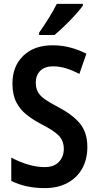

<svg xmlns="http://www.w3.org/2000/svg" viewBox="-20 -957 505 987"><path d="M429 -201Q429 -138 402.5 -90.5Q376 -43 326.5 -16.5Q277 10 210 10Q162 10 119 1Q76 -8 38 -27V-147Q78 -125 123 -111.5Q168 -98 209 -98Q258 -98 283 -125Q308 -152 308 -191Q308 -233 282.5 -259.5Q257 -286 192 -319Q150 -341 116.5 -367.5Q83 -394 63.5 -432Q44 -470 44 -528Q44 -617 100.5 -671Q157 -725 252 -724Q299 -724 342 -712.5Q385 -701 424 -681L388 -577Q352 -596 318.5 -606Q285 -616 253 -616Q210 -616 187 -593Q164 -570 164 -533Q164 -504 175 -484Q186 -464 211 -446.5Q236 -429 280 -406Q353 -368 391 -322Q429 -276 429 -201ZM406 -928Q392 -908 366.5 -880Q341 -852 312 -824Q283 -796 260 -777H181V-789Q207 -826 231 -864.5Q255 -903 272 -937H406Z"/></svg>

Font: Noto Sans Ethiopic Condensed SemiBold
Style: Regular
Weight: 600
Width: 3
Designer: Monotype Design Team
Foundry: Monotype Imaging Inc.
Version: Version 2.102; ttfautohint (v1.8.4.7-5d5b)